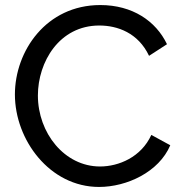

<svg xmlns="http://www.w3.org/2000/svg" viewBox="-20 -734 722 760"><path d="M39 -360C39 -180 177 6 372 6C482 6 609 -53 654 -159L579 -200C539 -112 450 -75 376 -75C235 -75 130 -208 130 -356C130 -489 215 -633 373 -633C445 -633 527 -604 570 -513L641 -559C597 -651 504 -714 377 -714C163 -714 39 -532 39 -360Z"/></svg>

Font: Raleway Med
Style: Regular
Weight: 500
Designer: Matt McInerney, Pablo Impallari, Rodrigo Fuenzalida
Foundry: Matt McInerney, Pablo Impallari, Rodrigo Fuenzalida
Version: Version 3.00 July 28, 2015